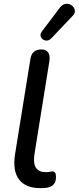

<svg xmlns="http://www.w3.org/2000/svg" viewBox="-20 -969 409 998"><path d="M191 9Q114 9 79.5 -35.5Q45 -80 58 -166L138 -662Q145 -712 196 -712Q219 -712 230 -696.5Q241 -681 237 -653L159 -167Q152 -118 167.5 -96Q183 -74 220 -74Q232 -74 239.5 -76Q247 -78 253 -78Q261 -78 266 -72Q271 -66 271 -49Q271 -25 260.5 -12.5Q250 0 235 4Q227 7 214 8Q201 9 191 9ZM247 -770Q232 -755 216 -758.5Q200 -762 193 -776Q186 -790 198 -806L291 -929Q305 -947 322 -949Q339 -951 352.5 -941Q366 -931 369 -915.5Q372 -900 356 -885Z"/></svg>

Font: Nunito SemiBold
Style: Italic
Weight: 600
Italic angle: -9°
Designer: Vernon Adams
Foundry: Vernon Adams
Version: Version 3.601; ttfautohint (v1.8.2.53-6de2)